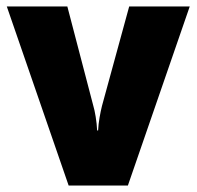

<svg xmlns="http://www.w3.org/2000/svg" viewBox="-20 -573 607 593"><path d="M192 0 1 -553H188L268 -247Q272 -234 275.5 -212.5Q279 -191 280 -170H283Q284 -190 287.5 -210Q291 -230 295 -246L379 -553H566L375 0Z"/></svg>

Font: Noto Sans SemiCondensed Black
Style: Regular
Weight: 900
Width: 4
Designer: Monotype Design Team
Foundry: Monotype Imaging Inc.
Version: Version 2.013; ttfautohint (v1.8.4.7-5d5b)